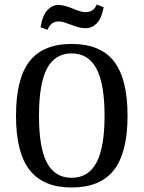

<svg xmlns="http://www.w3.org/2000/svg" viewBox="-20 -820 639 852"><path d="M51 -306Q51 -471 111 -548Q171 -625 298 -625Q426 -625 486 -547.5Q546 -470 546 -306Q546 -143 485.5 -65.5Q425 12 298 12Q172 12 111.5 -65.5Q51 -143 51 -306ZM444 -306Q444 -448 408 -515.5Q372 -583 298 -583Q224 -583 188.5 -516Q153 -449 153 -306Q153 -164 188.5 -97.5Q224 -31 298 -31Q372 -31 408 -98.5Q444 -166 444 -306ZM293 -711Q280 -716 266 -720.5Q252 -725 241 -725Q223 -725 211 -716Q199 -707 191 -688L160 -699Q168 -750 189.5 -774Q211 -798 239 -798Q267 -798 307 -780Q320 -775 333.5 -770.5Q347 -766 358 -766Q377 -766 389.5 -774Q402 -782 409 -800L440 -788Q431 -739 410 -717Q389 -695 361 -695Q339 -695 318.5 -702Q298 -709 293 -711Z"/></svg>

Font: Arya
Style: Regular
Weight: 400
Designer: Eduardo Rodriguez Tunni, Modular Infotech
Foundry: Eduardo Rodriguez Tunni, Modular Infotech
Version: Version 1.002